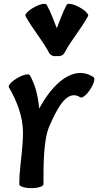

<svg xmlns="http://www.w3.org/2000/svg" viewBox="-20 -954 549 994"><path d="M313 -679C348 -746 400 -804 436 -871C441 -880 420 -901 390 -917C359 -934 331 -939 325 -929C305 -891 290 -849 274 -808C258 -849 243 -891 222 -929C217 -939 189 -934 158 -917C128 -901 107 -880 112 -871C148 -804 200 -746 235 -679C242 -667 258 -661 274 -664C290 -661 306 -667 313 -679ZM205 0C205 -103 205 -232 236 -302C277 -395 328 -495 396 -450C405 -444 428 -462 447 -491C466 -520 474 -548 465 -554C363 -622 254 -524 183 -392C177 -453 165 -512 134 -565C129 -574 100 -568 70 -550C40 -533 20 -511 26 -502C68 -430 99 -350 99 -267C99 -192 86 -118 81 -44C81 -32 80 -20 80 -8C80 -6 80 -5 80 -3C80 -2 80 -1 80 0C80 11 108 20 142 20C177 20 205 11 205 0Z"/></svg>

Font: Nupuram
Style: Bold
Weight: 700
Designer: Santhosh Thottingal (santhosh.thottingal@gmail.com)
Foundry: SMC
Version: Version 1.000